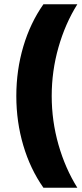

<svg xmlns="http://www.w3.org/2000/svg" viewBox="-20 -762 385 906"><path d="M224 -309Q224 -191 256 -79Q288 33 345 124H185Q123 36 90 -75.5Q57 -187 57 -309Q57 -431 90 -542.5Q123 -654 185 -742H345Q288 -651 256 -539Q224 -427 224 -309Z"/></svg>

Font: Gontserrat
Style: Bold
Weight: 700
Designer: Julieta Ulanovsky
Foundry: Julieta Ulanovsky
Version: Version 6.001